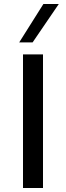

<svg xmlns="http://www.w3.org/2000/svg" viewBox="-20 -940 330 960"><path d="M195 -668V0H95V-668ZM197 -920H274L143 -728H76Z"/></svg>

Font: Madhuban
Style: Regular
Weight: 400
Designer: jaikishan Patel
Foundry: MagicType
Version: Version 1.000